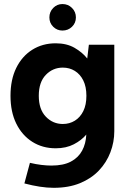

<svg xmlns="http://www.w3.org/2000/svg" viewBox="-20 -719 623 940"><path d="M99.4 179 126.5 78.2Q155.9 85.2 182.6 88.4Q209.4 91.6 231.8 91.6Q290.2 91.6 326.9 72.2Q363.5 52.8 382 18.7Q400.5 -15.4 402.5 -60.3Q379.5 -32.4 341.6 -12.7Q303.7 7 252.8 7Q188.3 7 138.1 -24.7Q87.9 -56.5 59.6 -114Q31.4 -171.5 31.4 -250Q31.4 -329 59.6 -386.5Q87.9 -444 138.1 -475.5Q188.3 -507 252.8 -507Q306.7 -507 345.1 -484.8Q383.6 -462.5 407.1 -432.6L415.1 -500H539.6V-76.9Q539.6 -23.4 520.5 26.6Q501.5 76.6 464.2 115.8Q426.9 155.1 371.6 177.8Q316.4 200.5 242.9 200.5Q210.9 200.5 174.9 195Q138.9 189.5 99.4 179ZM287.5 -112Q320.4 -112 346.5 -128.2Q372.6 -144.4 387.8 -175Q403 -205.6 403 -250Q403 -294.4 387.8 -325Q372.6 -355.6 346.5 -371.8Q320.4 -388 287.5 -388Q238.7 -388 204.3 -352.4Q169.9 -316.8 169.9 -250Q169.9 -183.7 204.3 -147.9Q238.7 -112 287.5 -112ZM285.7 -569.4Q259.4 -569.4 240.6 -587.9Q221.8 -606.4 221.8 -633.7Q221.8 -661.1 240.6 -680.2Q259.4 -699.2 285.7 -699.2Q313.3 -699.2 332.4 -680.2Q351.6 -661.1 351.6 -633.7Q351.6 -606.4 332.4 -587.9Q313.3 -569.4 285.7 -569.4Z"/></svg>

Font: Envelope Sans Variable
Style: Regular
Weight: 500
Designer: Andreas Rasmussen / Norman Anderson
Foundry: mail.de GmbH
Version: Version 1.150